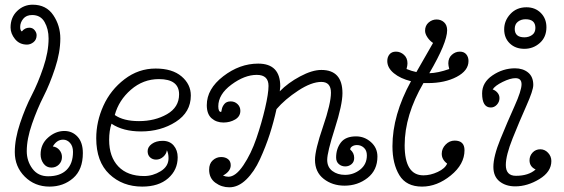

<svg xmlns="http://www.w3.org/2000/svg" viewBox="-20 -784 2405 818"><path d="M191 11Q128 11 85.5 -31.5Q43 -74 43 -136Q43 -192 65.5 -259Q88 -326 115 -378Q142 -430 164.5 -496.5Q187 -563 187 -620Q187 -660 170 -690Q153 -720 117 -720Q92 -720 79 -704Q66 -688 66 -669Q66 -654 73 -650Q86 -666 105 -666Q119 -666 127.5 -655.5Q136 -645 136 -634Q136 -615 123 -604.5Q110 -594 95 -594Q63 -594 44 -617.5Q25 -641 25 -667Q25 -710 53 -737Q81 -764 119 -764Q177 -764 207 -719.5Q237 -675 237 -620Q237 -561 214.5 -493Q192 -425 165.5 -373Q139 -321 116.5 -256.5Q94 -192 94 -140Q94 -98 118 -65.5Q142 -33 185 -33Q236 -33 263.5 -60Q291 -87 291 -137Q291 -161 278.5 -175Q266 -189 249 -189Q222 -189 205 -160Q222 -158 233 -145Q244 -132 244 -115Q244 -96 231 -83Q218 -70 199 -70Q178 -70 165.5 -87Q153 -104 153 -126Q153 -170 185 -198Q217 -226 254 -226Q288 -226 310.5 -201.5Q333 -177 333 -132Q333 -61 291.5 -25Q250 11 191 11Z M691 -144Q689 -128 675.5 -116Q662 -104 645 -104Q630 -104 619.5 -113.5Q609 -123 609 -140Q609 -158 627 -171Q645 -184 673 -184Q703 -184 720 -164Q737 -144 737 -114Q737 -60 696.5 -24.5Q656 11 586 11Q502 11 446 -42Q390 -95 390 -195Q390 -266 420.5 -333.5Q451 -401 510.5 -446.5Q570 -492 643 -492Q714 -492 753.5 -458.5Q793 -425 793 -377Q793 -306 729 -265Q665 -224 581 -224Q504 -224 455 -257Q445 -227 445 -188Q445 -116 484 -75Q523 -34 594 -34Q631 -34 664.5 -54.5Q698 -75 698 -110Q698 -130 691 -144ZM469 -294Q506 -268 572 -268Q640 -268 691.5 -297.5Q743 -327 743 -382Q743 -447 657 -447Q590 -447 538 -402Q486 -357 469 -294Z M963 -80Q963 -54 930 -36Q942 -31 953 -31Q984 -31 1017 -80Q1050 -129 1072.5 -195Q1095 -261 1109.5 -323.5Q1124 -386 1124 -418Q1124 -465 1074 -465Q1022 -465 966 -423.5Q910 -382 910 -331Q910 -307 922 -307Q923 -307 925 -318.5Q927 -330 936 -341Q945 -352 963 -352Q980 -352 992 -340.5Q1004 -329 1004 -312Q1004 -288 982 -275Q960 -262 932 -262Q902 -262 881.5 -280Q861 -298 861 -336Q861 -405 931 -459Q1001 -513 1080 -513Q1174 -513 1174 -416Q1174 -413 1172 -395Q1207 -431 1258.5 -458.5Q1310 -486 1349 -486Q1439 -486 1439 -387Q1439 -338 1406.5 -236.5Q1374 -135 1374 -103Q1374 -72 1396 -55.5Q1418 -39 1450 -39Q1486 -39 1514.5 -61.5Q1543 -84 1543 -122Q1543 -143 1530.5 -154.5Q1518 -166 1501 -166Q1489 -166 1480.5 -160.5Q1472 -155 1472 -147Q1489 -133 1489 -111Q1489 -94 1477.5 -84.5Q1466 -75 1451 -75Q1435 -75 1423.5 -85Q1412 -95 1412 -113Q1412 -150 1432 -176.5Q1452 -203 1497 -203Q1533 -203 1560.5 -178.5Q1588 -154 1588 -117Q1588 -59 1546 -26Q1504 7 1448 7Q1396 7 1359 -22Q1322 -51 1322 -103Q1322 -145 1356 -244Q1390 -343 1390 -389Q1390 -435 1349 -435Q1307 -435 1250.5 -398Q1194 -361 1158 -319Q1146 -264 1129 -211.5Q1112 -159 1087.5 -105.5Q1063 -52 1029 -19Q995 14 957 14Q924 14 897.5 -5.5Q871 -25 871 -61Q871 -87 886.5 -101Q902 -115 922 -115Q940 -115 951.5 -106Q963 -97 963 -80Z M1803 -430H1784Q1704 -293 1704 -165Q1704 -37 1784 -37Q1814 -37 1845 -51.5Q1876 -66 1885 -87Q1862 -104 1862 -129Q1862 -151 1878.5 -168Q1895 -185 1917 -185Q1959 -185 1959 -144Q1959 -84 1900.5 -36.5Q1842 11 1778 11Q1711 11 1681.5 -37.5Q1652 -86 1652 -161Q1652 -294 1731 -438Q1686 -449 1658 -472Q1630 -495 1630 -524Q1630 -541 1639.5 -552.5Q1649 -564 1667 -564Q1686 -564 1701 -550.5Q1716 -537 1716 -514Q1716 -505 1712 -490Q1734 -481 1754 -477Q1822 -595 1825 -601Q1811 -610 1801 -625Q1791 -640 1791 -653Q1791 -675 1806 -688Q1821 -701 1840 -701Q1859 -701 1872 -689Q1885 -677 1885 -655Q1885 -602 1809 -472Q1846 -473 1894 -490Q1890 -505 1890 -514Q1890 -537 1905 -550.5Q1920 -564 1939 -564Q1957 -564 1966.5 -552.5Q1976 -541 1976 -524Q1976 -483 1925.5 -456.5Q1875 -430 1803 -430Z M2223 -753Q2260 -753 2284 -729Q2308 -705 2308 -668Q2308 -626 2280 -601Q2252 -576 2214 -576Q2176 -576 2152 -599Q2128 -622 2128 -659Q2128 -696 2154.5 -724.5Q2181 -753 2223 -753ZM2219 -702Q2200 -702 2186.5 -691.5Q2173 -681 2173 -661Q2173 -625 2214 -625Q2233 -625 2247 -635Q2261 -645 2261 -665Q2261 -702 2219 -702ZM2262 -62Q2236 -74 2236 -101Q2236 -120 2249 -134Q2262 -148 2282 -148Q2301 -148 2315 -133Q2329 -118 2329 -98Q2329 -52 2278 -21Q2227 10 2175 10Q2135 10 2108.5 -11Q2082 -32 2082 -73Q2082 -118 2112 -191.5Q2142 -265 2172 -331.5Q2202 -398 2202 -425Q2202 -451 2176 -451Q2154 -451 2121.5 -435Q2089 -419 2079 -403Q2091 -399 2099.5 -389Q2108 -379 2108 -366Q2108 -350 2097 -338Q2086 -326 2071 -326Q2034 -326 2034 -386Q2034 -433 2078.5 -463Q2123 -493 2174 -493Q2208 -493 2230 -475Q2252 -457 2252 -422Q2252 -399 2222.5 -333Q2193 -267 2164 -194.5Q2135 -122 2135 -81Q2135 -35 2178 -35Q2232 -35 2262 -62Z"/></svg>

Font: Bonbon
Style: Regular
Weight: 400
Designer: Ksenia Erulevich
Foundry: Cyreal (www.cyreal.org)
Version: Version 1.000